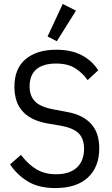

<svg xmlns="http://www.w3.org/2000/svg" viewBox="-20 -941 568 973"><path d="M268 -732 221 -756 298 -921 365 -887ZM261 12Q176 12 121 -21.5Q66 -55 31 -108L86 -156Q124 -107 165.5 -82.5Q207 -58 264 -58Q333 -58 369.5 -92Q406 -126 406 -187Q406 -237 379.5 -264.5Q353 -292 288 -304L217 -316Q170 -325 138.5 -342.5Q107 -360 88 -384.5Q69 -409 61 -439Q53 -469 53 -501Q53 -594 110 -641.5Q167 -689 265 -689Q341 -689 393.5 -661.5Q446 -634 478 -585L424 -535Q398 -572 360.5 -595.5Q323 -619 264 -619Q199 -619 164.5 -590Q130 -561 130 -502Q130 -457 156 -428.5Q182 -400 249 -387L318 -374Q364 -366 396 -348.5Q428 -331 447.5 -306.5Q467 -282 475 -252Q483 -222 483 -189Q483 -95 425.5 -41.5Q368 12 261 12Z"/></svg>

Font: PlemolJP
Style: Regular
Weight: 400
Monospace: yes
Version: v2.0.4; ttfautohint (v1.8.4.7-5d5b-dirty) -l 6 -r 45 -G 200 